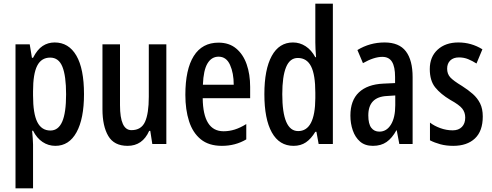

<svg xmlns="http://www.w3.org/2000/svg" viewBox="-20 -780 2665 1040"><path d="M276 -550Q352 -550 393.5 -479Q435 -408 435 -270Q435 -137 394.5 -63.5Q354 10 280 10Q242 10 210.5 -11Q179 -32 159 -72H154Q156 -48 157.5 -29Q159 -10 159 3V240H64V-540H141L153 -467H159Q182 -512 211 -531Q240 -550 276 -550ZM252 -468Q204 -468 181.5 -424Q159 -380 159 -286V-263Q159 -165 182 -119Q205 -73 253 -73Q296 -73 317 -121Q338 -169 338 -269Q338 -369 318 -418.5Q298 -468 252 -468Z M881 -540V0H805L794 -71H788Q752 10 671 10Q598 10 566.5 -43.5Q535 -97 535 -188V-540H630V-210Q630 -75 692 -75Q745 -75 765.5 -120Q786 -165 786 -256V-540Z M1164 -549Q1221 -549 1259 -517.5Q1297 -486 1316 -432Q1335 -378 1335 -309V-248H1078Q1080 -69 1191 -69Q1222 -69 1252 -78.5Q1282 -88 1314 -108V-25Q1255 10 1182 10Q1111 10 1067.5 -25.5Q1024 -61 1004 -123.5Q984 -186 984 -266Q984 -404 1029.5 -476.5Q1075 -549 1164 -549ZM1164 -473Q1126 -473 1104 -436.5Q1082 -400 1079 -321H1246Q1246 -384 1226 -428.5Q1206 -473 1164 -473Z M1570 10Q1493 10 1452.5 -62.5Q1412 -135 1412 -270Q1412 -404 1452 -477Q1492 -550 1567 -550Q1604 -550 1635.5 -529.5Q1667 -509 1688 -470H1692Q1690 -495 1689 -514Q1688 -533 1688 -550V-760H1783V0H1706L1694 -66H1688Q1665 -28 1637 -9Q1609 10 1570 10ZM1595 -70Q1687 -70 1688 -248V-278Q1688 -375 1665 -420.5Q1642 -466 1593 -466Q1550 -466 1529.5 -416Q1509 -366 1509 -270Q1509 -70 1595 -70Z M2063 -550Q2142 -550 2178.5 -502Q2215 -454 2215 -362V0H2143L2129 -74H2127Q2104 -32 2074 -11Q2044 10 2000 10Q1957 10 1930.5 -13Q1904 -36 1891 -73.5Q1878 -111 1878 -154Q1878 -236 1924 -279.5Q1970 -323 2056 -327L2120 -330V-363Q2120 -418 2103.5 -445Q2087 -472 2051 -472Q2006 -472 1946 -438L1916 -509Q1983 -550 2063 -550ZM2076 -260Q1975 -255 1975 -155Q1975 -109 1991 -88Q2007 -67 2035 -67Q2074 -67 2097.5 -105Q2121 -143 2121 -210V-263Z M2595 -149Q2595 -70 2552.5 -30Q2510 10 2435 10Q2397 10 2365.5 1.5Q2334 -7 2309 -20V-116Q2332 -98 2365 -86Q2398 -74 2432 -74Q2464 -74 2482 -92.5Q2500 -111 2500 -143Q2500 -171 2484 -191.5Q2468 -212 2419 -239Q2367 -270 2337.5 -306.5Q2308 -343 2308 -406Q2308 -472 2350.5 -511Q2393 -550 2463 -550Q2533 -550 2593 -513L2561 -436Q2539 -450 2516 -459.5Q2493 -469 2466 -469Q2436 -469 2419 -452.5Q2402 -436 2402 -408Q2402 -380 2418.5 -361.5Q2435 -343 2483 -314Q2516 -293 2541 -271Q2566 -249 2580.5 -220Q2595 -191 2595 -149Z"/></svg>

Font: Noto Sans Tamil ExtraCondensed Medium
Style: Regular
Weight: 500
Width: 2
Designer: Jelle Bosma - Monotype Design Team
Foundry: Monotype Imaging Inc.
Version: Version 2.004; ttfautohint (v1.8.4.7-5d5b)